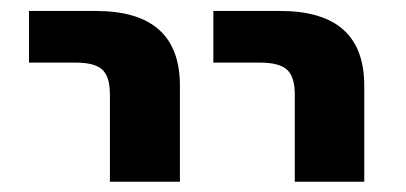

<svg xmlns="http://www.w3.org/2000/svg" viewBox="-20 -540 760 359"><path d="M378.9 -422.9V-519.5H503.9Q661.1 -519.5 661.1 -379.9V-200.2H531.2V-363.3Q531.2 -396.5 516.6 -409.7Q502 -422.9 466.8 -422.9ZM34.2 -422.9V-519.5H159.2Q316.4 -519.5 316.4 -379.9V-200.2H185.5V-363.3Q185.5 -396.5 171.4 -409.7Q157.2 -422.9 122.1 -422.9Z"/></svg>

Font: Mgen+ 1c bold
Style: Bold
Weight: 700
Designer: [Source Han Sans]
Ryoko NISHIZUKA  (kana & ideographs); Paul D. Hunt (Latin, Greek & Cyrillic); Wenlong ZHANG  (bopomofo
Version: Version 1.059.20150602